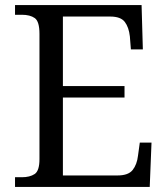

<svg xmlns="http://www.w3.org/2000/svg" viewBox="-20 -734 659 754"><path d="M39 0V-38H66Q97 -38 116 -50.5Q135 -63 135 -109V-601Q135 -650 116.5 -663Q98 -676 66 -676H39V-714H536L541 -540H494L490 -591Q486 -627 470 -648Q454 -669 413 -669H227V-396H469V-351H227V-45H442Q484 -45 501 -66.5Q518 -88 522 -123L529 -174H575L568 0Z"/></svg>

Font: Noto Serif Hentaigana
Style: Regular
Weight: 400
Designer: Kazuhiro Yamada
Foundry: nipponia
Version: Version 1.000; ttfautohint (v1.8.4.7-5d5b)